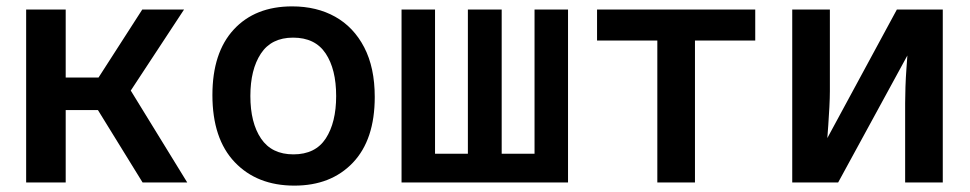

<svg xmlns="http://www.w3.org/2000/svg" viewBox="-20 -572 3040 602"><path d="M62 0V-542H186V-329H289L426 -542H557L390 -288L567 0H427L287 -227H186V0Z M903 10Q786 10 716 -63.5Q646 -137 646 -274Q646 -407 713 -479.5Q780 -552 896 -552Q973 -552 1031 -519.5Q1089 -487 1122 -423.5Q1155 -360 1155 -268Q1155 -134 1086.5 -62Q1018 10 903 10ZM900 -88Q969 -88 1001.5 -138Q1034 -188 1034 -271Q1034 -355 1001 -404.5Q968 -454 899 -454Q831 -454 798 -404Q765 -354 765 -271Q765 -187 798.5 -137.5Q832 -88 900 -88Z M1239 0V-542H1344V-90H1447V-542H1553V-90H1656V-542H1761V0Z M2041 0V-445H1852V-542H2348V-445H2159V0Z M2464 0V-542H2582V-286Q2582 -266 2580.5 -236.5Q2579 -207 2577 -179.5Q2575 -152 2574 -139L2792 -542H2936V0H2818V-249Q2818 -271 2819 -300Q2820 -329 2822 -356Q2824 -383 2825 -398L2608 0Z"/></svg>

Font: Noto Sans Mono SemiBold
Style: Regular
Weight: 600
Designer: Monotype Design Team
Foundry: Monotype Imaging Inc.
Version: Version 2.014; ttfautohint (v1.8.4.7-5d5b)